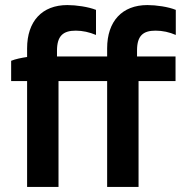

<svg xmlns="http://www.w3.org/2000/svg" viewBox="-20 -738 736 758"><path d="M87 0H211V-418H403V0H527V-418H673V-515H521V-539C521 -597 545 -617 594 -617C622 -617 649 -611 674 -600V-699C645 -711 597 -718 562 -718C462 -718 403 -654 403 -547V-515H205V-538C205 -596 229 -617 279 -617C306 -617 333 -611 359 -600V-699C329 -711 281 -718 246 -718C146 -718 87 -654 87 -547V-513C66 -510 41 -505 24 -498V-418H87Z"/></svg>

Font: Fixel Display SemiBold
Style: Regular
Weight: 600
Designer: AlfaBravo + MacPaw
Foundry: Kyrylo Tkachov, Marchela Mozhyna, Serhii Makarenko, Maria Weinstein, Zakhar Kryvoshyya
Version: Version 1.211